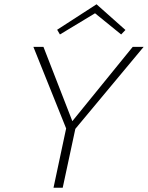

<svg xmlns="http://www.w3.org/2000/svg" viewBox="-20 -877 691 897"><path d="M332 -275 273 0H230L289 -277L136 -658H183L318 -311L600 -658H651ZM546 -716 424 -815 260 -716 247 -738 431 -857 566 -737Z"/></svg>

Font: Ysabeau Light
Style: Italic
Weight: 300
Italic angle: -12°
Designer: Christian Thalmann (Catharsis Fonts)
Version: Version 0.003